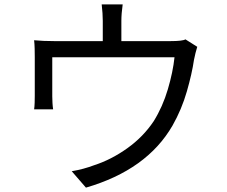

<svg xmlns="http://www.w3.org/2000/svg" viewBox="-20 -821 1040 878"><path d="M828 -641 882 -607Q878 -595 874 -578.5Q870 -562 867 -547Q858 -485 834.5 -403Q811 -321 769 -247Q652 -44 373 37L308 -38Q362 -47 412 -66Q489 -91 562 -143Q635 -195 683 -267Q724 -333 747.5 -412.5Q771 -492 778 -559H219V-380Q219 -367 220 -350Q221 -333 223 -321H136Q138 -334 138.5 -352Q139 -370 139 -384V-560Q139 -576 138.5 -598Q138 -620 136 -637Q177 -633 229 -633H450V-726Q450 -758 445 -801H541Q535 -758 535 -726V-633H759Q815 -633 828 -641Z"/></svg>

Font: Noto Sans CJK KR Regular (TTF)
Style: Regular
Weight: 400
Designer: Ryoko NISHIZUKA 西塚涼子 (kana & ideographs); Paul D. Hunt (Latin, Greek & Cyrillic); Wenlong ZHANG 张文龙 (bopomofo); Sandoll 
Foundry: Adobe Systems Incorporated
Version: Version 1.004;PS 1.004;hotconv 1.0.82;makeotf.lib2.5.63406